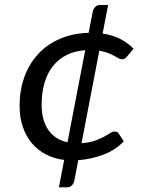

<svg xmlns="http://www.w3.org/2000/svg" viewBox="-20 -648 620 784"><path d="M242 5Q201.5 0 168 -17.2Q134.5 -34.5 110.5 -62.8Q86.5 -91 73.2 -129.8Q60 -168.5 60 -216Q60 -279 79.2 -332.8Q98.5 -386.5 134.8 -426.2Q171 -466 223.5 -489Q276 -512 342 -514L359 -602.5Q361.5 -612 369 -619.8Q376.5 -627.5 387.5 -627.5H421.5L399 -511Q439.5 -505 470.8 -489Q502 -473 525.5 -449L498 -416.5Q493.5 -411 489 -408.5Q484.5 -406 477.5 -406Q471.5 -406 464 -410.2Q456.5 -414.5 445.8 -420.2Q435 -426 420.5 -431.8Q406 -437.5 385.5 -441L313 -63.5Q344.5 -65.5 366.5 -73.2Q388.5 -81 403.8 -89.2Q419 -97.5 429.5 -104.2Q440 -111 448 -111Q460 -111 464.5 -103L485.5 -71Q451 -35 402.2 -16.5Q353.5 2 299.5 6L283 92Q280.5 102 273 109.5Q265.5 117 254.5 117H220.5ZM150 -220.5Q150 -156.5 177.5 -117.2Q205 -78 255.5 -67L328 -443Q284.5 -440 251.2 -423Q218 -406 195.5 -377.2Q173 -348.5 161.5 -308.8Q150 -269 150 -220.5Z"/></svg>

Font: Lato Medium
Style: Italic
Weight: 500
Italic angle: -7°
Designer: Lukasz Dziedzic
Foundry: tyPoland Lukasz Dziedzic
Version: Version 2.006; 2014-01-15